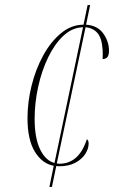

<svg xmlns="http://www.w3.org/2000/svg" viewBox="-20 -734 476 754"><path d="M174 0 191 -83Q146 -91 117 -138Q88 -185 88 -270Q88 -333 104 -397.5Q120 -462 149.5 -516Q179 -570 219.5 -603.5Q260 -637 308 -637L324 -714H334L318 -637Q363 -634 385.5 -602.5Q408 -571 408 -535Q408 -516 401 -509Q394 -502 383 -502Q384 -523 383 -539Q380 -584 363 -604Q346 -624 316 -627L203 -92Q208 -91 213 -91Q290 -91 321 -187Q328 -184 328 -170Q328 -150 315 -129.5Q302 -109 276 -95Q250 -81 212 -81Q206 -81 201 -82L184 0ZM116 -268Q116 -192 137.5 -147.5Q159 -103 194 -94L306 -627Q264 -626 229.5 -594Q195 -562 169.5 -509.5Q144 -457 130 -393.5Q116 -330 116 -268Z"/></svg>

Font: Noto Serif Display ExtraCondensed Thin
Style: Italic
Weight: 100
Width: 2
Italic angle: -12°
Designer: Monotype Design Team
Foundry: Monotype Imaging Inc.
Version: Version 2.009